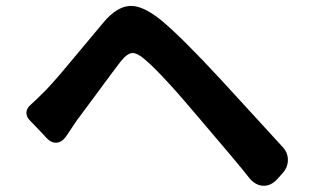

<svg xmlns="http://www.w3.org/2000/svg" viewBox="-20 -673 1040 635"><path d="M133.8 -216.8Q116.2 -236.3 79.1 -274.4Q66.4 -287.1 67.4 -301.3Q68.4 -315.4 81.1 -326.2Q97.7 -340.8 132.8 -376Q152.3 -396.5 181.2 -430.2Q210 -463.9 256.8 -520.5Q303.7 -577.1 321.3 -597.7Q365.2 -650.4 408.2 -653.3Q451.2 -656.2 512.7 -606.4Q583 -547.9 712.9 -407.2Q912.1 -189.5 916 -185.5Q932.6 -167 932.1 -142.6Q931.6 -118.2 913.1 -98.6L897.5 -81.1Q876 -57.6 850.6 -58.6Q825.2 -59.6 804.7 -84Q767.6 -131.8 638.7 -282.2Q515.6 -428.7 460 -475.6Q434.6 -498 418 -497.6Q401.4 -497.1 379.9 -470.7Q359.4 -444.3 305.2 -370.6Q251 -296.9 232.4 -272.5L199.2 -222.7Q185.5 -203.1 168 -201.2Q150.4 -199.2 133.8 -216.8Z"/></svg>

Font: GenSenMaruGothic TW TTF Bold
Style: Regular
Weight: 700
Version: Version 1.301